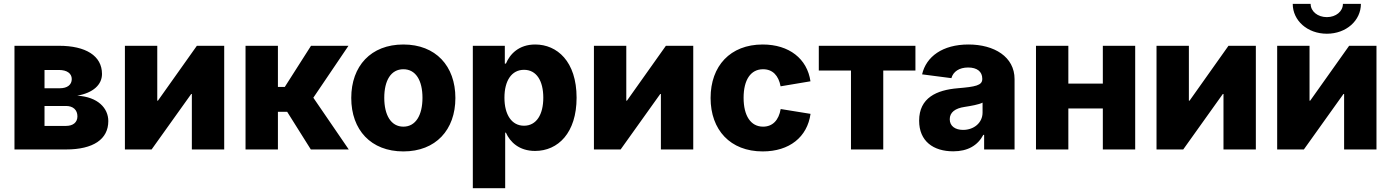

<svg xmlns="http://www.w3.org/2000/svg" viewBox="-20 -787 7324 1011"><path d="M56.2 0H327.6C471.2 0 550.3 -53.7 550.3 -149.4C550.3 -217.3 495.6 -276.9 386.7 -283.2C470.2 -297.9 517.1 -340.8 517.1 -397.5C517.1 -493.7 430.7 -545.9 291 -545.9H56.2ZM214.4 -124V-229H327.6C365.2 -229 387.7 -208 387.7 -174.3C387.7 -143.1 365.2 -124 327.6 -124ZM214.4 -322.3V-418.5H291C332.5 -418.5 357.9 -400.4 357.9 -370.6C357.9 -340.8 334.5 -322.3 295.4 -322.3Z M1160.6 0V-545.9H1016.6L811.5 -256.8H808.1V-545.9H637.7V0H778.3L986.8 -292H990.2V0Z M1272.9 0H1443.4V-198.2H1492.2L1616.7 0H1816.4L1629.9 -272.5L1814.9 -545.9H1617.7L1479.5 -329.1H1443.4V-545.9H1272.9Z M2104 10.3C2274.4 10.3 2377.9 -103 2377.9 -271C2377.9 -439.5 2274.4 -552.7 2104 -552.7C1933.1 -552.7 1829.6 -439.5 1829.6 -271C1829.6 -103 1933.1 10.3 2104 10.3ZM2104 -120.1C2038.6 -120.1 2003.4 -181.2 2003.4 -272C2003.4 -363.3 2038.6 -422.4 2104 -422.4C2169.4 -422.4 2204.6 -363.3 2204.6 -272C2204.6 -181.2 2169.4 -120.1 2104 -120.1Z M2469.7 204.1H2640.1V-88.4H2644C2665.5 -39.1 2713.9 7.8 2797.4 7.8C2918.5 7.8 3016.1 -87.4 3016.1 -272.5C3016.1 -463.9 2913.1 -552.7 2798.3 -552.7C2711.4 -552.7 2664.6 -501.5 2644 -452.1H2638.2V-545.9H2469.7ZM2739.3 -125C2674.3 -125 2636.2 -183.1 2636.2 -272.5C2636.2 -362.8 2674.3 -419.4 2739.3 -419.4C2805.2 -419.4 2840.8 -361.3 2840.8 -272.5C2840.8 -183.6 2804.7 -125 2739.3 -125Z M3630.4 0V-545.9H3486.3L3281.2 -256.8H3277.8V-545.9H3107.4V0H3248L3456.5 -292H3460V0Z M3996.1 10.3C4136.7 10.3 4231 -65.4 4248 -187.5L4090.8 -212.9C4080.6 -153.8 4048.3 -120.1 3998 -120.1C3932.6 -120.1 3895.5 -178.2 3895.5 -272C3895.5 -366.2 3932.6 -422.4 3998 -422.4C4048.3 -422.4 4079.6 -389.6 4090.3 -332.5L4247.6 -358.9C4230.5 -477.5 4135.3 -552.7 3996.1 -552.7C3825.2 -552.7 3721.7 -439.5 3721.7 -271C3721.7 -103 3825.2 10.3 3996.1 10.3Z M4460.9 0H4630.9V-415.5H4800.3V-545.9H4291.5V-415.5H4460.9Z M4999.5 9.8C5075.2 9.8 5127.9 -20.5 5157.7 -76.7H5162.1V0H5322.3V-370.6C5322.3 -487.8 5215.3 -552.7 5079.6 -552.7C4942.9 -552.7 4856.9 -488.8 4835.4 -395.5L4989.7 -375.5C4999 -409.7 5030.8 -431.6 5078.1 -431.6C5124.5 -431.6 5152.3 -410.2 5152.3 -372.6V-370.6C5152.3 -336.9 5115.2 -330.1 5022.9 -322.3C4912.6 -313 4819.8 -272.5 4819.8 -151.4C4819.8 -43.5 4894.5 9.8 4999.5 9.8ZM5051.3 -103C5010.3 -103 4981 -122.6 4981 -159.2C4981 -195.3 5009.3 -216.8 5059.6 -224.1C5091.3 -229 5134.3 -236.3 5153.8 -246.6V-194.3C5153.8 -140.6 5108.4 -103 5051.3 -103Z M5605.5 -545.9H5435.1V0H5605.5V-215.8H5787.1V0H5957.5V-545.9H5787.1V-346.7H5605.5Z M6592.8 0V-545.9H6448.7L6243.7 -256.8H6240.2V-545.9H6069.8V0H6210.4L6418.9 -292H6422.4V0Z M7228 0V-545.9H7084L6878.9 -256.8H6875.5V-545.9H6705.1V0H6845.7L7054.2 -292H7057.6V0ZM6966.8 -609.4C7068.8 -609.4 7146 -678.7 7146 -766.6H7051.3C7051.3 -727.1 7014.6 -696.8 6966.8 -696.8C6918.5 -696.8 6881.3 -727.1 6881.3 -766.6H6787.1C6787.1 -678.7 6864.3 -609.4 6966.8 -609.4Z"/></svg>

Font: Inter ExtraBold
Style: Regular
Weight: 800
Designer: Rasmus Andersson
Foundry: rsms
Version: Version 4.001;git-9221beed3